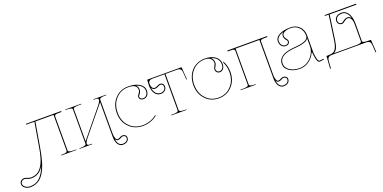

<svg xmlns="http://www.w3.org/2000/svg" viewBox="-241 -1334 4758 2385"><g transform="rotate(-20 2137.5 -141.0)"><path d="M87.4 34.2Q28.8 139.6 -78.1 139.6Q-103.5 139.6 -129.9 128.9Q-156.2 118.2 -165.5 118.2Q-186.5 118.2 -200.9 131.6Q-215.3 145 -215.3 163.1Q-215.3 188.5 -189.2 208Q-163.1 227.5 -124.5 227.5Q-47.9 227.5 2.9 177.5Q53.7 127.4 87.4 34.2ZM85.9 -520H551.8V-507.3H512.7Q483.4 -507.3 471.7 -501.7Q460 -496.1 460 -482.4V-35.2Q460 -26.4 464.1 -21Q468.3 -15.6 485.6 -11.5Q502.9 -7.3 535.2 -7.3H564.9V0H365.2V-7.3H372.6Q397 -7.3 412.8 -9.5Q428.7 -11.7 435.8 -15.9Q442.9 -20 445.1 -24.4Q447.3 -28.8 447.3 -35.2V-507.3H207.5L153.3 -190.4Q144.5 -137.7 135.5 -95.7Q126.5 -53.7 113.3 -7.8Q100.1 38.1 85 73Q69.8 107.9 48.8 140.4Q27.8 172.9 2.9 193.6Q-22 214.4 -54.4 226.8Q-86.9 239.3 -124.5 239.3Q-167.5 239.3 -197.5 217Q-227.5 194.8 -227.5 163.1Q-227.5 139.2 -209.5 122.6Q-191.4 106 -165.5 106Q-151.4 106 -125.5 116.7Q-99.6 127.4 -78.1 127.4Q-47.4 127.4 -21.2 118.2Q4.9 108.9 24.4 93.3Q43.9 77.6 60.8 53.5Q77.6 29.3 89.4 3.4Q101.1 -22.5 111.3 -56.4Q121.6 -90.3 128.2 -121.3Q134.8 -152.3 141.1 -190.4L194.8 -507.3H192.4Q190.4 -507.3 164.6 -508.5Q138.7 -509.8 105 -509.8H85.9Z M1058.6 33.7Q1064.5 77.1 1084 100.8Q1103.5 124.5 1130.9 124.5Q1164.6 124.5 1183.6 109.6Q1202.6 94.7 1202.6 71.3Q1202.6 55.7 1191.9 46.4Q1181.2 37.1 1161.6 37.1Q1152.8 37.1 1133.1 49.1Q1113.3 61 1091.8 61Q1071.8 61 1058.6 33.7ZM606.9 -520H816.9V-512.7H784.7Q752.4 -512.7 735.1 -508.8Q717.8 -504.9 713.6 -500Q709.5 -495.1 709.5 -486.3V-63.5L1003.4 -422.4Q1042 -468.8 1042 -492.7Q1042 -512.7 1011.7 -512.7H979.5V-520H1147V-512.7H1132.3Q1100.1 -512.7 1082.8 -508.1Q1065.4 -503.4 1061.3 -498Q1057.1 -492.7 1057.1 -483.9V-38.1Q1057.1 0 1067.6 24.4Q1078.1 48.8 1091.8 48.8Q1106.9 48.8 1127 36.9Q1147 24.9 1161.6 24.9Q1185.5 24.9 1200 37.6Q1214.4 50.3 1214.4 71.3Q1214.4 100.6 1191.4 118.7Q1168.5 136.7 1130.9 136.7Q1091.8 136.7 1068.1 99.9Q1044.4 63 1044.4 2.4V-457L750.5 -98.1Q711.9 -51.8 711.9 -27.8Q711.9 -7.3 742.7 -7.3H774.4V0H606.9V-7.3H622.1Q654.3 -7.3 671.6 -12Q689 -16.6 693.1 -22Q697.3 -27.3 697.3 -36.1V-486.3Q697.3 -495.1 693.1 -500Q689 -504.9 671.6 -508.8Q654.3 -512.7 622.1 -512.7H606.9Z M1535.6 -497.1Q1560.5 -475.1 1560.5 -438Q1560.5 -417 1551.3 -400.6Q1542 -384.3 1533 -373.5Q1523.9 -362.8 1523.9 -355.5Q1523.9 -339.8 1534.4 -330.1Q1544.9 -320.3 1564 -320.3Q1593.3 -320.3 1610.8 -340.6Q1628.4 -360.8 1628.4 -396.5Q1628.4 -430.7 1604.7 -456.5Q1581.1 -482.4 1535.6 -497.1ZM1437.5 -522.5Q1528.8 -522.5 1584.7 -487.8Q1640.6 -453.1 1640.6 -396.5Q1640.6 -356.4 1619.6 -332.5Q1598.6 -308.6 1564 -308.6Q1541 -308.6 1526.6 -321.5Q1512.2 -334.5 1512.2 -355.5Q1512.2 -368.2 1521.2 -380.4Q1530.3 -392.6 1539.6 -406.7Q1548.8 -420.9 1548.8 -438Q1548.8 -512.7 1436 -512.7Q1335.4 -512.7 1270.3 -441.2Q1205.1 -369.6 1205.1 -258.8Q1205.1 -148.4 1272.9 -77.9Q1340.8 -7.3 1447.8 -7.3Q1497.1 -7.3 1545.4 -23.9Q1593.8 -40.5 1631.3 -72.3L1637.7 -64.9Q1598.6 -31.7 1548.6 -14.6Q1498.5 2.4 1447.8 2.4Q1336.4 2.4 1264.6 -71Q1192.9 -144.5 1192.9 -258.8Q1192.9 -373 1262.2 -447.8Q1331.5 -522.5 1437.5 -522.5Z M1699.7 -409.7Q1706.5 -361.8 1730.5 -335Q1754.4 -308.1 1788.6 -308.1Q1820.8 -308.1 1839.1 -324Q1857.4 -339.8 1857.4 -366.2Q1857.4 -384.8 1847.2 -395Q1836.9 -405.3 1818.8 -405.3Q1813.5 -405.3 1788.8 -392.8Q1764.2 -380.4 1743.2 -380.4Q1715.8 -380.4 1699.7 -409.7ZM1693.8 -520H2139.6Q2144.5 -520 2144.5 -515.6L2155.3 -355.5L2147 -354.5L2141.1 -447.3Q2138.7 -483.4 2124.3 -496.6Q2109.9 -509.8 2072.8 -509.8H1927.7V-35.2Q1927.7 -28.8 1929.9 -24.4Q1932.1 -20 1939.2 -15.9Q1946.3 -11.7 1962.2 -9.5Q1978 -7.3 2002.4 -7.3H2020V0H1819.8V-7.3H1839.8Q1872.1 -7.3 1889.4 -11.5Q1906.7 -15.6 1910.9 -21Q1915 -26.4 1915 -35.2V-509.8H1755.4Q1730 -509.8 1714.8 -497.6Q1699.7 -485.4 1699.7 -465.3Q1699.7 -432.6 1711.7 -412.6Q1723.6 -392.6 1743.2 -392.6Q1758.8 -392.6 1783.2 -405Q1807.6 -417.5 1818.8 -417.5Q1841.8 -417.5 1855.7 -403.3Q1869.6 -389.2 1869.6 -366.2Q1869.6 -335 1847.2 -315.4Q1824.7 -295.9 1788.6 -295.9Q1742.2 -295.9 1713.6 -336.7Q1685.1 -377.4 1685.1 -444.3Q1685.1 -454.6 1689 -515.6Q1689 -520 1693.8 -520Z M2526.9 -500.5Q2557.6 -475.6 2558.6 -433.1Q2558.6 -416 2551.5 -400.6Q2544.4 -385.3 2537.1 -373.8Q2529.8 -362.3 2529.8 -355.5Q2529.8 -334.5 2541 -322.5Q2552.2 -310.5 2571.8 -310.5Q2596.2 -310.5 2611.3 -330.3Q2626.5 -350.1 2626.5 -386.2Q2626 -426.8 2600.3 -456.5Q2574.7 -486.3 2526.9 -500.5ZM2449.7 -522.5Q2534.2 -522.5 2585.9 -485.1Q2637.7 -447.8 2638.2 -386.7Q2638.2 -346.7 2619.9 -322.5Q2601.6 -298.3 2571.8 -298.3Q2547.4 -298.3 2532.7 -314Q2518.1 -329.6 2518.1 -355.5Q2518.1 -368.2 2532.2 -392.3Q2546.4 -416.5 2546.4 -433.1Q2545.9 -468.8 2519.5 -490.7Q2493.2 -512.7 2449.7 -512.7Q2348.1 -512.7 2282.7 -441.2Q2217.3 -369.6 2217.3 -259.8Q2217.3 -149.9 2283 -78.6Q2348.6 -7.3 2449.7 -7.3Q2550.8 -7.3 2616.5 -78.6Q2682.1 -149.9 2682.1 -259.8Q2682.1 -332 2652.8 -389.2L2652.3 -414.1Q2694.8 -346.7 2694.8 -259.8Q2694.8 -146 2625.5 -71.8Q2556.2 2.4 2449.7 2.4Q2343.3 2.4 2274.2 -71.8Q2205.1 -146 2205.1 -259.8Q2205.1 -335 2236.3 -394.8Q2267.6 -454.6 2323.5 -488.5Q2379.4 -522.5 2449.7 -522.5Z M3183.1 33.7Q3189 77.1 3208.7 100.8Q3228.5 124.5 3255.9 124.5Q3289.6 124.5 3308.3 109.6Q3327.1 94.7 3327.1 71.3Q3327.1 55.7 3316.4 46.4Q3305.7 37.1 3286.1 37.1Q3277.3 37.1 3257.6 49.1Q3237.8 61 3216.3 61Q3196.3 61 3183.1 33.7ZM2749.5 -520H3274.4V-507.3H3234.4Q3205.1 -507.3 3193.4 -501.7Q3181.6 -496.1 3181.6 -482.4V-38.1Q3181.6 0 3192.1 24.4Q3202.6 48.8 3216.3 48.8Q3231.4 48.8 3251.5 36.9Q3271.5 24.9 3286.1 24.9Q3310.1 24.9 3324.7 37.6Q3339.4 50.3 3339.4 71.3Q3339.4 100.6 3316.4 118.7Q3293.5 136.7 3255.9 136.7Q3216.8 136.7 3192.9 99.9Q3168.9 63 3168.9 2.4V-507.3H2854V-35.2Q2854 -26.4 2858.2 -21Q2862.3 -15.6 2879.6 -11.5Q2897 -7.3 2929.2 -7.3H2936.5V0H2736.8V-7.3H2766.6Q2798.8 -7.3 2816.2 -11.5Q2833.5 -15.6 2837.6 -21Q2841.8 -26.4 2841.8 -35.2V-482.4Q2841.8 -496.1 2830.1 -501.7Q2818.4 -507.3 2789.1 -507.3H2749.5Z M3481.9 -498.5Q3437 -485.8 3413.3 -463.1Q3389.6 -440.4 3389.6 -411.6Q3389.6 -376 3407.2 -355.7Q3424.8 -335.4 3454.1 -335.4Q3473.1 -335.4 3483.6 -345.2Q3494.1 -355 3494.1 -370.6Q3494.1 -377 3488.5 -385.3Q3482.9 -393.6 3475.8 -401.1Q3468.8 -408.7 3463.1 -422.6Q3457.5 -436.5 3457.5 -453.1Q3457.5 -479.5 3481.9 -498.5ZM3580.6 -522.5Q3652.8 -522.5 3699 -476.8Q3745.1 -431.2 3745.1 -360.4V-117.7L3752.9 -69.8Q3762.7 -10.3 3783.2 -9.8L3836.9 -15.1L3837.9 -4.9L3783.2 2.4H3782.7Q3751.5 2.4 3740.2 -67.9Q3739.3 -73.2 3737.3 -85.9Q3735.4 -98.6 3733.9 -106.9Q3732.4 -115.2 3732.4 -117.2V-127.9Q3732.4 -141.6 3729 -141.6Q3725.6 -141.6 3721.2 -130.9Q3693.8 -72.8 3640.6 -35.2Q3587.4 2.4 3522.5 2.4Q3437.5 2.4 3382.6 -34.9Q3327.6 -72.3 3327.6 -129.9Q3327.6 -249.5 3522 -270Q3527.8 -270.5 3547.4 -272.5Q3566.9 -274.4 3578.4 -275.4Q3589.8 -276.4 3609.9 -279.3Q3629.9 -282.2 3642.8 -285.4Q3655.8 -288.6 3672.1 -293.9Q3688.5 -299.3 3698.7 -305.7Q3709 -312 3717.8 -321.3Q3726.6 -330.6 3730 -341.3Q3732.4 -350.1 3732.4 -357.4V-360.4Q3731.9 -426.3 3689.9 -469.5Q3647.9 -512.7 3582 -512.7Q3531.2 -512.7 3500.2 -496.3Q3469.2 -480 3469.2 -453.1Q3469.2 -436 3478.3 -421.9Q3487.3 -407.7 3496.6 -395.5Q3505.9 -383.3 3505.9 -370.6Q3505.9 -349.6 3491.5 -336.7Q3477.1 -323.7 3454.1 -323.7Q3419.4 -323.7 3398.4 -347.7Q3377.4 -371.6 3377.4 -411.6Q3377.4 -461.4 3433.3 -491.9Q3489.3 -522.5 3580.6 -522.5ZM3732.4 -323.2Q3725.6 -312 3713.6 -302.7Q3701.7 -293.5 3685.3 -287.1Q3668.9 -280.8 3653.8 -276.6Q3638.7 -272.5 3617.4 -269.5Q3596.2 -266.6 3583.3 -265.1Q3570.3 -263.7 3549.6 -262Q3528.8 -260.3 3522.9 -259.8Q3482.4 -255.4 3451.2 -247.1Q3419.9 -238.8 3393.8 -223.9Q3367.7 -209 3353.8 -185.3Q3339.8 -161.6 3339.8 -129.9Q3339.8 -76.7 3391.4 -42Q3442.9 -7.3 3522.5 -7.3Q3579.6 -7.3 3628.7 -39.1Q3677.7 -70.8 3705.1 -120.4Q3732.4 -169.9 3732.4 -222.7Z M4338.4 -370.6Q4326.2 -416.5 4301.5 -440.7Q4276.9 -464.8 4244.1 -464.8Q4203.6 -464.8 4180.9 -447Q4158.2 -429.2 4158.2 -400.4Q4158.2 -379.4 4170.2 -367.4Q4182.1 -355.5 4203.1 -355.5Q4210.4 -355.5 4222.2 -365.7Q4233.9 -376 4251.5 -386.5Q4269 -397 4290.5 -397Q4319.8 -397 4338.4 -370.6ZM4034.7 -520H4451.7V-507.3H4097.2L4052.2 -189.9Q4042.5 -120.6 4027.3 -86.2Q4012.2 -51.8 3981.9 -35.2H4272Q4304.2 -35.2 4321.5 -39.3Q4338.9 -43.5 4343 -48.6Q4347.2 -53.7 4347.2 -62.5V-290Q4347.2 -333 4331.5 -358.9Q4315.9 -384.8 4290.5 -384.8Q4276.9 -384.8 4264.2 -378.2Q4251.5 -371.6 4243.2 -364Q4234.9 -356.4 4224.1 -349.9Q4213.4 -343.3 4203.1 -343.3Q4177.7 -343.3 4161.9 -359.1Q4146 -375 4146 -400.4Q4146 -435.1 4172.9 -456.1Q4199.7 -477.1 4244.1 -477.1Q4296.4 -477.1 4328.4 -425.5Q4360.4 -374 4360.4 -290L4359.4 -62.5Q4359.4 -53.7 4363.5 -48.6Q4367.7 -43.5 4385 -39.3Q4402.3 -35.2 4434.6 -35.2H4466.8Q4471.7 -35.2 4471.7 -30.3L4481.9 129.4L4471.7 130.4L4465.8 37.6Q4463.4 2 4449 -11.5Q4434.6 -24.9 4397 -24.9H3957Q3919.9 -24.9 3905.5 -11.7Q3891.1 1.5 3888.7 37.6L3882.8 130.4L3872.1 129.4L3882.8 -30.3Q3882.8 -35.2 3887.7 -35.2H3906.2Q3949.7 -35.2 3973.9 -46.9Q3998 -58.6 4014.2 -92Q4030.3 -125.5 4039.6 -189.9L4084.5 -507.3L4034.7 -509.8Z"/></g></svg>

Font: ZnikomitNo24
Style: Thin
Weight: 300
Designer: gluk
Foundry: gluk
Version: Version 0.55